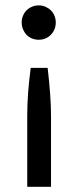

<svg xmlns="http://www.w3.org/2000/svg" viewBox="-20 -536 295 726"><path d="M66.9 -425.5Q62 -437.5 62 -450.9Q62 -464.4 66.9 -476.3Q71.8 -488.3 80.3 -496.8Q88.9 -505.4 100.8 -510.5Q112.8 -515.6 126.5 -515.6Q140.1 -515.6 151.9 -510.5Q163.6 -505.4 172.4 -496.8Q181.2 -488.3 186 -476.3Q190.9 -464.4 190.9 -450.9Q190.9 -437.5 186 -425.5Q181.2 -413.6 172.4 -404.5Q163.6 -395.5 151.9 -390.6Q140.1 -385.7 126.5 -385.7Q112.8 -385.7 100.8 -390.6Q88.9 -395.5 80.3 -404.5Q71.8 -413.6 66.9 -425.5ZM172.9 -99.1V170.4H83V-99.1Q83 -181.2 96.2 -279.3H160.2Q172.9 -169.4 172.9 -99.1Z"/></svg>

Font: Lato-Medium
Style: Regular
Weight: 500
Designer: Lukasz Dziedzic
Foundry: tyPoland Lukasz Dziedzic
Version: Version 2.006; 2014-01-15